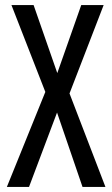

<svg xmlns="http://www.w3.org/2000/svg" viewBox="-20 -734 440 754"><path d="M394 0 253 -367 387 -714H299L205 -447L112 -714H25L158 -373L7 0H94L204 -292L304 0Z"/></svg>

Font: Noto Sans Sinhala ExtraCondensed
Style: Regular
Weight: 400
Width: 2
Designer: Jelle Bosma - Monotype Design Team
Foundry: Monotype Imaging Inc.
Version: Version 2.006